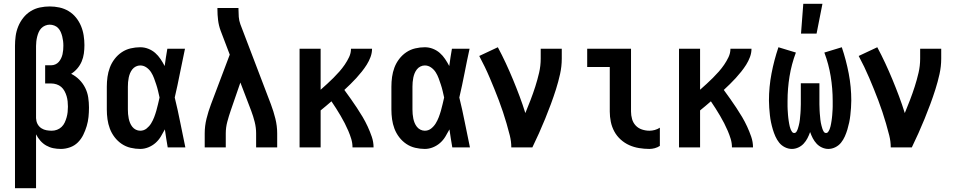

<svg xmlns="http://www.w3.org/2000/svg" viewBox="-20 -777 5040 1012"><path d="M59 215V-535Q59 -561 62.5 -587Q66 -613 76 -637.5Q86 -662 102.5 -683Q119 -704 141.5 -718Q164 -732 190 -737.5Q216 -743 242 -743Q268 -743 293.5 -737.5Q319 -732 341.5 -718.5Q364 -705 380.5 -684.5Q397 -664 407 -640Q417 -616 421 -590Q425 -564 425 -539Q425 -517 422 -495Q419 -473 410.5 -453Q402 -433 387.5 -416Q373 -399 355 -388Q379 -376 398 -357Q417 -338 429 -314Q441 -290 445 -263.5Q449 -237 449 -210Q449 -185 446.5 -160.5Q444 -136 437 -112.5Q430 -89 419 -66.5Q408 -44 390.5 -26.5Q373 -9 349 -0.5Q325 8 301 8Q280 8 260.5 4Q241 0 223.5 -10Q206 -20 192.5 -35.5Q179 -51 170 -69V215ZM253 -88Q267 -88 280.5 -93Q294 -98 304.5 -108Q315 -118 321 -131Q327 -144 331 -158Q335 -172 336.5 -186Q338 -200 338 -215Q338 -229 336.5 -243Q335 -257 331 -270.5Q327 -284 320 -297Q313 -310 302.5 -319Q292 -328 278 -332.5Q264 -337 250 -337H218V-433H250Q261 -433 271.5 -437.5Q282 -442 289.5 -450.5Q297 -459 302 -469.5Q307 -480 309.5 -491Q312 -502 313 -513.5Q314 -525 314 -536Q314 -549 312.5 -561Q311 -573 308 -585Q305 -597 300 -608.5Q295 -620 286.5 -629Q278 -638 266 -642.5Q254 -647 242 -647Q230 -647 218 -642Q206 -637 197.5 -628Q189 -619 184 -607.5Q179 -596 176 -584Q173 -572 171.5 -559.5Q170 -547 170 -535V-154L171 -147Q172 -133 179.5 -120.5Q187 -108 199 -100.5Q211 -93 225 -90.5Q239 -88 253 -88Z M719 8Q694 8 668.5 2Q643 -4 621.5 -18.5Q600 -33 584 -54Q568 -75 559 -99Q550 -123 546.5 -148.5Q543 -174 543 -200V-320Q543 -346 546.5 -371.5Q550 -397 559 -421Q568 -445 584 -466Q600 -487 621.5 -501.5Q643 -516 668.5 -522Q694 -528 719 -528Q741 -528 761.5 -520Q782 -512 798 -498Q814 -484 826 -466Q838 -448 848 -429Q851 -452 854.5 -474.5Q858 -497 862 -520H955Q941 -456 928.5 -391.5Q916 -327 901 -263Q917 -198 930 -132Q943 -66 957 0H864Q860 -24 856 -48Q852 -72 849 -95Q839 -76 827.5 -57Q816 -38 799.5 -23.5Q783 -9 762 -0.5Q741 8 719 8ZM719 -88Q738 -88 752.5 -99.5Q767 -111 776.5 -126.5Q786 -142 792.5 -159Q799 -176 804 -193.5Q809 -211 813 -228.5Q817 -246 821 -263Q817 -281 813 -298Q809 -315 803.5 -331.5Q798 -348 792 -364.5Q786 -381 776.5 -396Q767 -411 752 -421.5Q737 -432 719 -432Q707 -432 696 -426.5Q685 -421 677.5 -411.5Q670 -402 665.5 -391Q661 -380 658.5 -368Q656 -356 655 -344Q654 -332 654 -320V-200Q654 -188 655 -176Q656 -164 658.5 -152Q661 -140 665.5 -129Q670 -118 677.5 -108.5Q685 -99 696 -93.5Q707 -88 719 -88Z M1059 0V-74Q1059 -113 1068.5 -151.5Q1078 -190 1092 -227L1191 -489L1143 -615Q1133 -642 1129.5 -670.5Q1126 -699 1126 -728V-735H1237V-728Q1237 -708 1238.5 -688Q1240 -668 1247 -649L1408 -227Q1422 -190 1431.5 -151.5Q1441 -113 1441 -74V0H1330V-74Q1330 -104 1322.5 -134Q1315 -164 1304 -193L1247 -342L1196 -194Q1186 -165 1178 -135Q1170 -105 1170 -74V0Z M1559 0V-520H1670V-304Q1688 -320 1704.5 -335Q1721 -350 1737.5 -366.5Q1754 -383 1769 -400Q1784 -417 1797 -436Q1810 -455 1820 -476Q1830 -497 1830 -520H1941Q1941 -498 1933 -476.5Q1925 -455 1913 -436Q1901 -417 1887 -399.5Q1873 -382 1858 -365.5Q1843 -349 1827 -333.5Q1811 -318 1795 -303Q1812 -280 1828.5 -256.5Q1845 -233 1861 -209Q1877 -185 1891.5 -160.5Q1906 -136 1918 -110Q1930 -84 1939.5 -56.5Q1949 -29 1949 0H1838Q1838 -23 1831.5 -44.5Q1825 -66 1816 -87Q1807 -108 1797 -127.5Q1787 -147 1775.5 -166.5Q1764 -186 1752 -205Q1740 -224 1727 -243Q1713 -231 1699 -219Q1685 -207 1670 -195V0Z M2219 8Q2194 8 2168.5 2Q2143 -4 2121.5 -18.5Q2100 -33 2084 -54Q2068 -75 2059 -99Q2050 -123 2046.5 -148.5Q2043 -174 2043 -200V-320Q2043 -346 2046.5 -371.5Q2050 -397 2059 -421Q2068 -445 2084 -466Q2100 -487 2121.5 -501.5Q2143 -516 2168.5 -522Q2194 -528 2219 -528Q2241 -528 2261.5 -520Q2282 -512 2298 -498Q2314 -484 2326 -466Q2338 -448 2348 -429Q2351 -452 2354.5 -474.5Q2358 -497 2362 -520H2455Q2441 -456 2428.5 -391.5Q2416 -327 2401 -263Q2417 -198 2430 -132Q2443 -66 2457 0H2364Q2360 -24 2356 -48Q2352 -72 2349 -95Q2339 -76 2327.5 -57Q2316 -38 2299.5 -23.5Q2283 -9 2262 -0.5Q2241 8 2219 8ZM2219 -88Q2238 -88 2252.5 -99.5Q2267 -111 2276.5 -126.5Q2286 -142 2292.5 -159Q2299 -176 2304 -193.5Q2309 -211 2313 -228.5Q2317 -246 2321 -263Q2317 -281 2313 -298Q2309 -315 2303.5 -331.5Q2298 -348 2292 -364.5Q2286 -381 2276.5 -396Q2267 -411 2252 -421.5Q2237 -432 2219 -432Q2207 -432 2196 -426.5Q2185 -421 2177.5 -411.5Q2170 -402 2165.5 -391Q2161 -380 2158.5 -368Q2156 -356 2155 -344Q2154 -332 2154 -320V-200Q2154 -188 2155 -176Q2156 -164 2158.5 -152Q2161 -140 2165.5 -129Q2170 -118 2177.5 -108.5Q2185 -99 2196 -93.5Q2207 -88 2219 -88Z M2675 0Q2675 -32 2667 -63.5Q2659 -95 2650 -126Q2641 -157 2631 -187Q2621 -217 2609.5 -247.5Q2598 -278 2586 -307.5Q2574 -337 2561.5 -366.5Q2549 -396 2535 -425Q2521 -454 2506 -482L2604 -528Q2626 -487 2646 -444Q2666 -401 2684 -357.5Q2702 -314 2718.5 -270Q2735 -226 2749 -181Q2763 -215 2776.5 -250Q2790 -285 2801.5 -321Q2813 -357 2821.5 -393.5Q2830 -430 2830 -468V-520H2941V-468Q2941 -427 2932 -386.5Q2923 -346 2910.5 -306.5Q2898 -267 2883.5 -228Q2869 -189 2853.5 -151Q2838 -113 2821 -75Q2804 -37 2786 0Z M3403 8Q3376 8 3348.5 3.5Q3321 -1 3296.5 -12Q3272 -23 3251.5 -41.5Q3231 -60 3218 -84Q3205 -108 3199.5 -135Q3194 -162 3194 -189V-424H3075V-520H3306V-189Q3306 -169 3311.5 -149.5Q3317 -130 3330.5 -115.5Q3344 -101 3363.5 -94.5Q3383 -88 3403 -88Q3417 -88 3431.5 -92Q3446 -96 3458 -104V-8Q3446 0 3431.5 4Q3417 8 3403 8Z M3559 0V-520H3670V-304Q3688 -320 3704.5 -335Q3721 -350 3737.5 -366.5Q3754 -383 3769 -400Q3784 -417 3797 -436Q3810 -455 3820 -476Q3830 -497 3830 -520H3941Q3941 -498 3933 -476.5Q3925 -455 3913 -436Q3901 -417 3887 -399.5Q3873 -382 3858 -365.5Q3843 -349 3827 -333.5Q3811 -318 3795 -303Q3812 -280 3828.5 -256.5Q3845 -233 3861 -209Q3877 -185 3891.5 -160.5Q3906 -136 3918 -110Q3930 -84 3939.5 -56.5Q3949 -29 3949 0H3838Q3838 -23 3831.5 -44.5Q3825 -66 3816 -87Q3807 -108 3797 -127.5Q3787 -147 3775.5 -166.5Q3764 -186 3752 -205Q3740 -224 3727 -243Q3713 -231 3699 -219Q3685 -207 3670 -195V0Z M4154 8Q4135 8 4117 -1Q4099 -10 4087 -25Q4075 -40 4067 -58Q4059 -76 4053.5 -94.5Q4048 -113 4044 -132Q4040 -151 4038 -170Q4036 -189 4034.5 -208.5Q4033 -228 4033 -247Q4033 -319 4046.5 -389.5Q4060 -460 4083 -528L4175 -500Q4152 -439 4141.5 -374.5Q4131 -310 4131 -245Q4131 -238 4131 -230.5Q4131 -223 4131 -215.5Q4131 -208 4131.5 -200.5Q4132 -193 4132.5 -185.5Q4133 -178 4133.5 -170.5Q4134 -163 4135 -155.5Q4136 -148 4137 -140.5Q4138 -133 4139.5 -125.5Q4141 -118 4142.5 -111Q4144 -104 4147 -96.5Q4150 -89 4154.5 -82.5Q4159 -76 4166 -76Q4174 -76 4178.5 -83.5Q4183 -91 4185.5 -99Q4188 -107 4190 -114.5Q4192 -122 4193.5 -130Q4195 -138 4196 -146.5Q4197 -155 4197.5 -163Q4198 -171 4199 -179Q4200 -187 4200 -195Q4200 -203 4200.5 -211Q4201 -219 4201 -227.5Q4201 -236 4201 -244Q4201 -252 4201 -260V-338H4299V-260Q4299 -252 4299 -244Q4299 -236 4299 -227.5Q4299 -219 4299.5 -211Q4300 -203 4300 -195Q4300 -187 4301 -179Q4302 -171 4302.5 -163Q4303 -155 4304 -146.5Q4305 -138 4306.5 -130Q4308 -122 4310 -114.5Q4312 -107 4314.5 -99Q4317 -91 4321.5 -83.5Q4326 -76 4334 -76Q4341 -76 4345.5 -82.5Q4350 -89 4353 -96.5Q4356 -104 4357.5 -111Q4359 -118 4360.5 -125.5Q4362 -133 4363 -140.5Q4364 -148 4365 -155.5Q4366 -163 4366.5 -170.5Q4367 -178 4367.5 -185.5Q4368 -193 4368.5 -200.5Q4369 -208 4369 -215.5Q4369 -223 4369 -230.5Q4369 -238 4369 -245Q4369 -310 4358.5 -374.5Q4348 -439 4325 -500L4417 -528Q4440 -460 4453.5 -389.5Q4467 -319 4467 -247Q4467 -228 4465.5 -208.5Q4464 -189 4462 -170Q4460 -151 4456 -132Q4452 -113 4446.5 -94.5Q4441 -76 4433 -58Q4425 -40 4413 -25Q4401 -10 4383 -1Q4365 8 4346 8Q4329 8 4312.5 0.5Q4296 -7 4284 -20Q4272 -33 4264 -48.5Q4256 -64 4250 -81Q4244 -64 4236 -48.5Q4228 -33 4216 -20Q4204 -7 4187.5 0.5Q4171 8 4154 8ZM4202 -600 4214 -757H4315L4284 -600Z M4675 0Q4675 -32 4667 -63.5Q4659 -95 4650 -126Q4641 -157 4631 -187Q4621 -217 4609.5 -247.5Q4598 -278 4586 -307.5Q4574 -337 4561.5 -366.5Q4549 -396 4535 -425Q4521 -454 4506 -482L4604 -528Q4626 -487 4646 -444Q4666 -401 4684 -357.5Q4702 -314 4718.5 -270Q4735 -226 4749 -181Q4763 -215 4776.5 -250Q4790 -285 4801.5 -321Q4813 -357 4821.5 -393.5Q4830 -430 4830 -468V-520H4941V-468Q4941 -427 4932 -386.5Q4923 -346 4910.5 -306.5Q4898 -267 4883.5 -228Q4869 -189 4853.5 -151Q4838 -113 4821 -75Q4804 -37 4786 0Z"/></svg>

Font: Iosevka Term Curly
Style: Bold
Weight: 700
Designer: Belleve Invis
Foundry: Belleve Invis
Version: Version 32.3.0